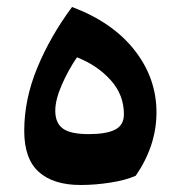

<svg xmlns="http://www.w3.org/2000/svg" viewBox="-20 -525 519 553"><path d="M211.9 7.8Q133.8 7.8 91.8 -29.8Q49.8 -67.4 49.8 -148.4Q49.8 -238.8 87.2 -329.3Q124.5 -419.9 187.5 -504.9Q303.7 -461.4 367.2 -380.9Q430.7 -300.3 430.7 -201.2Q430.7 -106 371.1 -19Q343.3 -6.3 299.3 0.7Q255.4 7.8 211.9 7.8ZM201.7 -359.9Q176.3 -322.8 157.7 -280Q139.2 -237.3 139.2 -206.1Q139.2 -170.4 161.4 -154.5Q183.6 -138.7 235.4 -138.7Q286.1 -138.7 311.5 -151.6Q336.9 -164.6 336.9 -195.8Q336.9 -252 298.6 -294.4Q260.3 -336.9 201.7 -359.9Z"/></svg>

Font: Pinar DS4-SemiBold
Style: Regular
Weight: 600
Designer: Amin Abedi
Version: Version 2.000